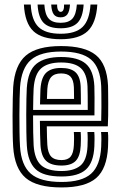

<svg xmlns="http://www.w3.org/2000/svg" viewBox="-20 -812 525 842"><path d="M249.8 10Q141.8 10 92.9 -31.5Q44 -73 37.8 -168Q36.2 -191.2 35.6 -228.4Q35 -265.5 35.1 -305.8Q35.2 -346 36 -379.8Q36.8 -413.5 37.8 -430Q44.5 -526.5 93.2 -568.2Q142 -610 247.8 -610Q351.8 -610 400.5 -570.4Q449.2 -530.8 453.8 -436Q454 -428.2 454.2 -407.1Q454.5 -386 454.6 -358.8Q454.8 -331.5 454.4 -304.5Q454 -277.5 452.8 -258H185.2Q185.8 -231.2 186.1 -211.2Q186.5 -191.2 187.5 -177.5Q189.8 -141.2 204.2 -125.6Q218.8 -110 249.8 -110Q277 -110 289.6 -125.1Q302.2 -140.2 304 -175Q304.5 -187.5 304.8 -202.4Q305 -217.2 303.8 -233H333.8Q335 -218.5 334.8 -202.4Q334.5 -186.2 334 -173.8Q331.8 -126.8 312 -106.4Q292.2 -86 249.8 -86Q203.8 -86 182.1 -106.8Q160.5 -127.5 157.5 -175.8Q156.2 -195.5 155.8 -223.2Q155.2 -251 155 -282H423.8Q424.8 -311.5 424.8 -343.2Q424.8 -375 424.5 -400.1Q424.2 -425.2 423.8 -434.5Q419.8 -515.8 379 -550.9Q338.2 -586 247.8 -586Q157.5 -586 115.5 -549.4Q73.5 -512.8 67.8 -428.8Q66.8 -413.5 66 -380.9Q65.2 -348.2 65.1 -308.6Q65 -269 65.6 -231.6Q66.2 -194.2 67.8 -169.8Q73 -87.2 114.8 -50.6Q156.5 -14 249.8 -14Q339 -14 379.4 -50.1Q419.8 -86.2 423.8 -169Q424.5 -184.5 424.6 -201.5Q424.8 -218.5 423.2 -233H453.2Q454.8 -218.8 454.6 -201.9Q454.5 -185 453.8 -168Q449.2 -72.5 401.9 -31.2Q354.5 10 249.8 10ZM249.8 -38Q169.2 -38 135.6 -70.6Q102 -103.2 97.8 -171.8Q96.2 -196.5 95.6 -233.8Q95 -271 95.1 -310.1Q95.2 -349.2 95.9 -380.8Q96.5 -412.2 97.5 -425.8Q102.8 -502.5 139.8 -532.2Q176.8 -562 247.8 -562Q321.8 -562 356.1 -532.6Q390.5 -503.2 393.8 -433.8Q394.2 -421.5 394.6 -382.9Q395 -344.2 394.2 -306H125Q125 -265.2 125.6 -230.8Q126.2 -196.2 127.5 -174.8Q131.5 -114.2 159.6 -88.1Q187.8 -62 249.8 -62Q303.2 -62 332 -85.2Q360.8 -108.5 363.8 -170.5Q364.5 -185.8 364.6 -201Q364.8 -216.2 363.5 -233H393.5Q394.8 -217.5 394.6 -202.1Q394.5 -186.8 393.8 -169.8Q390.5 -99.5 357 -68.8Q323.5 -38 249.8 -38ZM125.2 -330H364.8Q365 -362.8 364.6 -391.8Q364.2 -420.8 363.8 -433Q361.2 -489 334 -513.5Q306.8 -538 247.8 -538Q189.8 -538 160.8 -512.5Q131.8 -487 127.5 -423.8Q126.8 -413 126.1 -386.8Q125.5 -360.5 125.2 -330ZM155.5 -354Q155.8 -363.2 156.1 -378Q156.5 -392.8 156.9 -405.8Q157.2 -418.8 157.5 -422.2Q161 -473 182.9 -493.5Q204.8 -514 247.8 -514Q291 -514 311.4 -494.9Q331.8 -475.8 333.8 -432.5Q334.2 -421 334.5 -399.1Q334.8 -377.2 334.8 -354ZM185.8 -378H304.8Q304.5 -393.8 304.4 -409.6Q304.2 -425.5 304 -429.5Q302.5 -462 289.2 -476Q276 -490 247.8 -490Q218.2 -490 204.1 -473.6Q190 -457.2 187.5 -421Q186.5 -405.8 185.8 -378ZM245.8 -640Q163.8 -640 126.4 -675.4Q89 -710.8 84.8 -792H114.8Q118.2 -723.5 148.8 -693.8Q179.2 -664 245.8 -664Q311.8 -664 342.2 -693.8Q372.8 -723.5 376.8 -792H406.8Q401.8 -710.8 364.4 -675.4Q327 -640 245.8 -640ZM245.8 -688Q194.5 -688 171.1 -712.1Q147.8 -736.2 144.8 -792H174.5Q177 -749.2 193.5 -730.6Q210 -712 245.8 -712Q281.2 -712 297.8 -730.6Q314.2 -749.2 317 -792H346.8Q343.5 -736.2 320 -712.1Q296.5 -688 245.8 -688ZM245.8 -736Q225.2 -736 215.8 -749Q206.2 -762 204.5 -792H230.5Q230.2 -775 234.9 -767.5Q239.5 -760 245.8 -760Q262 -760 261 -792H287Q285 -762 275.4 -749Q265.8 -736 245.8 -736Z"/></svg>

Font: Big Shoulders Inline Text Black
Style: Regular
Weight: 900
Designer: Patric King
Foundry: XO Type Co
Version: Version 1.000